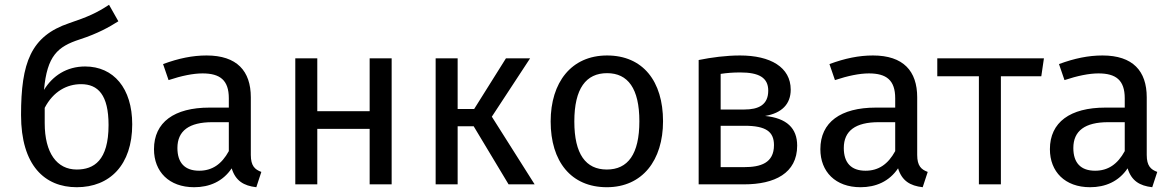

<svg xmlns="http://www.w3.org/2000/svg" viewBox="-20 -771 4910 803"><path d="M301 12C439 12 533 -81 533 -251C533 -402 455 -493 336 -493C259 -493 200 -454 164 -395C177 -538 221 -576 313 -606C390 -631 437 -658 475 -682L436 -751C385 -717 346 -700 269 -674C109 -620 68 -509 68 -290C68 -79 167 12 301 12ZM167 -256V-320C203 -389 260 -419 319 -419C390 -419 434 -374 434 -248C434 -99 372 -62 301 -62C218 -62 167 -131 167 -256Z M624 -147C624 -53 687 12 792 12C856 12 912 -12 949 -67C965 -15 999 6 1052 12L1073 -52C1046 -62 1029 -77 1029 -123V-364C1029 -474 971 -539 844 -539C785 -539 727 -527 662 -503L685 -436C739 -454 788 -464 827 -464C900 -464 937 -436 937 -360V-321H856C709 -321 624 -260 624 -147ZM722 -152C722 -224 771 -260 868 -260H937V-139C907 -84 867 -57 813 -57C753 -57 722 -90 722 -152Z M1307 0V-232H1526V0H1618V-527H1526V-306H1307V-527H1215V0Z M1802 -527V0H1894V-243H1961L2107 0H2216L2037 -283L2197 -527H2096L1963 -315H1894V-527Z M2283 -263C2283 -96 2368 12 2518 12C2667 12 2753 -101 2753 -264C2753 -431 2669 -539 2519 -539C2369 -539 2283 -426 2283 -263ZM2382 -263C2382 -401 2431 -465 2519 -465C2606 -465 2654 -401 2654 -264C2654 -126 2606 -62 2518 -62C2430 -62 2382 -126 2382 -263Z M3092 0C3219 0 3314 -46 3314 -162C3314 -235 3270 -277 3180 -286C3250 -298 3287 -336 3287 -396C3287 -490 3202 -539 3075 -539C3017 -539 2956 -531 2902 -520V0ZM2994 -245H3094C3184 -245 3217 -220 3217 -164C3217 -89 3161 -72 3092 -72H2994ZM2994 -462C3021 -466 3045 -468 3076 -468C3153 -468 3193 -447 3193 -392C3193 -332 3152 -313 3093 -313H2994Z M3411 -147C3411 -53 3474 12 3579 12C3643 12 3699 -12 3736 -67C3752 -15 3786 6 3839 12L3860 -52C3833 -62 3816 -77 3816 -123V-364C3816 -474 3758 -539 3631 -539C3572 -539 3514 -527 3449 -503L3472 -436C3526 -454 3575 -464 3614 -464C3687 -464 3724 -436 3724 -360V-321H3643C3496 -321 3411 -260 3411 -147ZM3509 -152C3509 -224 3558 -260 3655 -260H3724V-139C3694 -84 3654 -57 3600 -57C3540 -57 3509 -90 3509 -152Z M3900 -452H4074V0H4166V-452H4335L4346 -527H3900Z M4371 -147C4371 -53 4434 12 4539 12C4603 12 4659 -12 4696 -67C4712 -15 4746 6 4799 12L4820 -52C4793 -62 4776 -77 4776 -123V-364C4776 -474 4718 -539 4591 -539C4532 -539 4474 -527 4409 -503L4432 -436C4486 -454 4535 -464 4574 -464C4647 -464 4684 -436 4684 -360V-321H4603C4456 -321 4371 -260 4371 -147ZM4469 -152C4469 -224 4518 -260 4615 -260H4684V-139C4654 -84 4614 -57 4560 -57C4500 -57 4469 -90 4469 -152Z"/></svg>

Font: FiraGO Unicode
Style: Regular
Weight: 400
Designer: bBox Type
Foundry: bBox Type GmbH
Version: Version 1.001;PS 001.001;hotconv 1.0.88;makeotf.lib2.5.64775